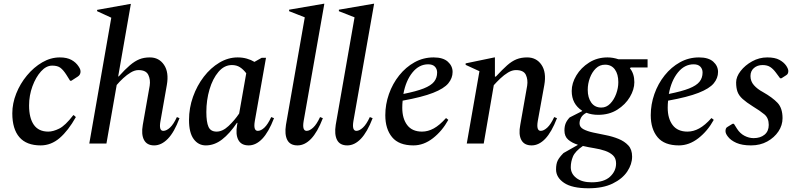

<svg xmlns="http://www.w3.org/2000/svg" viewBox="-20 -770 4268 1030"><path d="M198 10Q122 10 84 -34Q46 -78 46 -162Q46 -215 67 -268Q88 -321 124.5 -365Q161 -409 206.5 -435.5Q252 -462 301 -462Q339 -462 363.5 -448.5Q388 -435 402 -413Q408 -404 410 -398Q412 -392 412 -385Q412 -378 408.5 -371Q405 -364 397 -359L363 -337H356L336 -369Q320 -394 304.5 -406Q289 -418 260 -418Q228 -418 200 -387Q172 -356 154 -307Q136 -258 136 -204Q136 -137 161.5 -100.5Q187 -64 239 -64Q265 -64 297.5 -80Q330 -96 373 -152H376L387 -142Q346 -69 300 -29.5Q254 10 198 10Z M551 0H459L577 -675L501 -710V-717L679 -749H682L614 -360H617Q651 -398 677 -420Q703 -442 727.5 -452Q752 -462 784 -462Q833 -462 860 -422Q887 -382 875 -314L841 -121Q831 -68 856 -68Q873 -68 892 -85.5Q911 -103 929 -142L943 -136Q915 -61 880.5 -25.5Q846 10 807 10Q768 10 752.5 -19.5Q737 -49 746 -100L783 -310Q788 -343 775.5 -368.5Q763 -394 723 -394Q703 -394 682 -381.5Q661 -369 641 -350.5Q621 -332 606 -314Z M1084 10Q1044 10 1019 -24Q994 -58 994 -126Q994 -191 1015.5 -251Q1037 -311 1073.5 -358.5Q1110 -406 1157 -434Q1204 -462 1255 -462Q1281 -462 1304 -455.5Q1327 -449 1345 -438L1384 -460H1407L1347 -121Q1338 -68 1363 -68Q1380 -68 1398.5 -85.5Q1417 -103 1435 -142L1450 -136Q1421 -61 1387 -25.5Q1353 10 1314 10Q1274 10 1258.5 -19.5Q1243 -49 1252 -100L1254 -111H1251Q1212 -53 1171 -21.5Q1130 10 1084 10ZM1087 -169Q1087 -115 1098.5 -89.5Q1110 -64 1142 -64Q1174 -64 1206 -94Q1238 -124 1263 -161L1301 -377Q1285 -398 1267 -409.5Q1249 -421 1224 -421Q1183 -421 1152 -384.5Q1121 -348 1104 -290.5Q1087 -233 1087 -169Z M1576 10Q1536 10 1521 -19.5Q1506 -49 1514 -100L1615 -677L1531 -710V-718L1717 -750H1720L1609 -121Q1600 -68 1625 -68Q1641 -68 1660 -85.5Q1679 -103 1697 -142L1712 -136Q1683 -61 1649 -25.5Q1615 10 1576 10Z M1843 10Q1803 10 1788 -19.5Q1773 -49 1781 -100L1882 -677L1798 -710V-718L1984 -750H1987L1876 -121Q1867 -68 1892 -68Q1908 -68 1927 -85.5Q1946 -103 1964 -142L1979 -136Q1950 -61 1916 -25.5Q1882 10 1843 10Z M2198 10Q2120 10 2083.5 -34Q2047 -78 2047 -152Q2047 -210 2066.5 -265.5Q2086 -321 2121.5 -365.5Q2157 -410 2204 -436Q2251 -462 2306 -462Q2357 -462 2382.5 -439Q2408 -416 2408 -384Q2408 -351 2385 -323Q2362 -295 2303.5 -272Q2245 -249 2140 -230Q2138 -211 2138 -192Q2138 -134 2164.5 -99Q2191 -64 2244 -64Q2276 -64 2307 -81Q2338 -98 2372 -136H2374L2385 -127Q2352 -67 2302.5 -28.5Q2253 10 2198 10ZM2277 -425Q2228 -425 2192.5 -381Q2157 -337 2144 -266Q2214 -280 2253 -295.5Q2292 -311 2308.5 -331.5Q2325 -352 2325 -381Q2325 -400 2313 -412.5Q2301 -425 2277 -425Z M2484 0 2552 -388 2478 -422V-430L2632 -462H2635V-359H2640Q2675 -397 2700.5 -419.5Q2726 -442 2751 -452Q2776 -462 2808 -462Q2858 -462 2885 -422Q2912 -382 2900 -314L2865 -121Q2856 -68 2881 -68Q2897 -68 2916 -85.5Q2935 -103 2953 -142L2968 -136Q2939 -61 2905 -25.5Q2871 10 2832 10Q2792 10 2776.5 -19.5Q2761 -49 2771 -100L2808 -310Q2813 -343 2801 -368.5Q2789 -394 2748 -394Q2727 -394 2705.5 -381Q2684 -368 2664 -349Q2644 -330 2629 -313L2575 0Z M3189 -154Q3154 -154 3126 -165Q3106 -155 3097.5 -139.5Q3089 -124 3089 -108Q3089 -88 3109.5 -77Q3130 -66 3162 -59Q3194 -52 3230 -45Q3266 -38 3298 -25Q3330 -12 3350.5 10Q3371 32 3371 70Q3371 111 3345 150Q3319 189 3267 214.5Q3215 240 3137 240Q3049 240 3006 211Q2963 182 2963 139Q2963 109 2972 91Q2981 73 3003 51L3079 8V6Q3049 -3 3028.5 -20.5Q3008 -38 3008 -70Q3008 -92 3014.5 -108Q3021 -124 3036 -140L3103 -174V-176Q3047 -212 3047 -282Q3047 -324 3072 -365.5Q3097 -407 3140.5 -434.5Q3184 -462 3239 -462Q3268 -462 3298 -452H3454V-408H3364L3359 -404Q3383 -375 3383 -329Q3383 -290 3359 -249.5Q3335 -209 3291.5 -181.5Q3248 -154 3189 -154ZM3206 -193Q3233 -193 3253.5 -214Q3274 -235 3285.5 -266.5Q3297 -298 3297 -329Q3297 -372 3278.5 -397.5Q3260 -423 3226 -423Q3197 -423 3176.5 -403Q3156 -383 3144.5 -352Q3133 -321 3133 -288Q3133 -246 3152 -219.5Q3171 -193 3206 -193ZM3042 127Q3042 162 3072 185Q3102 208 3154 208Q3220 208 3252.5 178Q3285 148 3285 107Q3285 79 3268.5 63.5Q3252 48 3226 39Q3200 30 3168.5 25Q3137 20 3107 13Q3065 42 3053.5 70Q3042 98 3042 127Z M3622 10Q3544 10 3507.5 -34Q3471 -78 3471 -152Q3471 -210 3490.5 -265.5Q3510 -321 3545.5 -365.5Q3581 -410 3628 -436Q3675 -462 3730 -462Q3781 -462 3806.5 -439Q3832 -416 3832 -384Q3832 -351 3809 -323Q3786 -295 3727.5 -272Q3669 -249 3564 -230Q3562 -211 3562 -192Q3562 -134 3588.5 -99Q3615 -64 3668 -64Q3700 -64 3731 -81Q3762 -98 3796 -136H3798L3809 -127Q3776 -67 3726.5 -28.5Q3677 10 3622 10ZM3701 -425Q3652 -425 3616.5 -381Q3581 -337 3568 -266Q3638 -280 3677 -295.5Q3716 -311 3732.5 -331.5Q3749 -352 3749 -381Q3749 -400 3737 -412.5Q3725 -425 3701 -425Z M4009 10Q3961 10 3930.5 -3.5Q3900 -17 3885 -37Q3872 -53 3872 -67Q3872 -73 3874 -79.5Q3876 -86 3884 -90L3910 -106H3917L3934 -79Q3950 -54 3974 -41.5Q3998 -29 4023 -29Q4059 -29 4081.5 -47.5Q4104 -66 4104 -100Q4104 -137 4080.5 -156.5Q4057 -176 4019 -199Q3984 -221 3964 -239Q3944 -257 3936.5 -277.5Q3929 -298 3929 -328Q3929 -358 3953 -389Q3977 -420 4015 -441Q4053 -462 4096 -462Q4137 -462 4161 -449Q4185 -436 4198 -417Q4209 -400 4209 -389Q4209 -382 4206.5 -376Q4204 -370 4197 -366L4172 -350H4165L4142 -381Q4128 -400 4112 -410.5Q4096 -421 4071 -421Q4043 -421 4024.5 -405Q4006 -389 4006 -362Q4006 -334 4024.5 -313Q4043 -292 4073 -276Q4124 -247 4151 -218.5Q4178 -190 4178 -136Q4178 -98 4156 -65Q4134 -32 4096 -11Q4058 10 4009 10Z"/></svg>

Font: Spectral Medium
Style: Italic
Weight: 500
Italic angle: -10°
Designer: Jean-Baptiste Levee
Foundry: Production Type
Version: Version 2.001